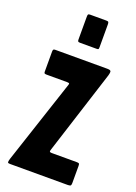

<svg xmlns="http://www.w3.org/2000/svg" viewBox="-176 -1025 778 1095"><g transform="rotate(20 212.5 -478.0)"><path d="M158 -801.2V-938Q158 -950 160.4 -953.2Q162.8 -956.4 173.2 -956.4H270Q280.4 -956.4 283.2 -952.8Q286 -949.2 286 -938V-800.4Q286 -790.8 284 -788.4Q282 -786 272.4 -786H174Q163.6 -786 160.8 -788.8Q158 -791.6 158 -801.2ZM40 -562V-684Q40 -693 42.5 -696.5Q45 -700 54 -700H370Q383 -700 387.5 -697Q392 -694 392 -689Q392 -679 388 -666L224 -153Q223 -150 223 -146Q223 -140 237 -140H387Q398 -140 401.5 -137.5Q405 -135 405 -123V-18Q405 -5 399.5 -2.5Q394 0 383 0H34Q29 0 24.5 -1Q20 -2 20 -6Q20 -14 21.5 -18.5Q23 -23 24 -28L193 -539Q194 -541 194 -545Q194 -550 180 -550H56Q48 -550 44 -552Q40 -554 40 -562Z"/></g></svg>

Font: Railroad Gothic CC
Style: Bold
Weight: 700
Designer: indestructible type*
Foundry: Cowboy Collective
Version: Version 1.000